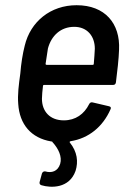

<svg xmlns="http://www.w3.org/2000/svg" viewBox="-20 -537 494 737"><path d="M225 -75C172 -75 141 -109 141 -158C141 -172 143 -189 145 -207C145 -210 147 -211 149 -211H414C420 -211 424 -214 425 -221C430 -260 436 -312 437 -346C442 -447 383 -517 274 -517C174 -517 97 -454 75 -362C67 -331 61 -293 58 -255C52 -212 47 -173 50 -138C55 -60 99 -7 177 6C179 6 181 6 181 8C205 34 219 65 211 92C202 121 178 128 154 121C148 120 143 123 141 129L132 162C131 168 133 172 139 174C175 185 246 187 270 119C281 84 277 46 248 10C246 8 248 6 251 5C321 -6 375 -51 404 -117C407 -123 406 -127 399 -129L335 -144C329 -145 325 -143 322 -137C303 -99 270 -75 225 -75ZM265 -434C314 -434 344 -399 344 -350C343 -333 342 -313 340 -292C340 -289 338 -288 336 -288H159C157 -288 155 -289 155 -292C158 -313 161 -333 164 -351C177 -400 213 -434 265 -434Z"/></svg>

Font: Barlow Semi Condensed Medium
Style: Italic
Weight: 500
Width: 4
Italic angle: -7°
Designer: Jeremy Tribby
Foundry: Tribby Type
Version: Version 1.422;hotconv 1.0.109;makeotfexe 2.5.65596